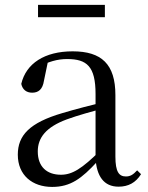

<svg xmlns="http://www.w3.org/2000/svg" viewBox="-20 -737 597 772"><path d="M189.7 14.6C264.3 14.6 308.6 -19.6 370.9 -87.1H394.5L385.8 -134.4C308.6 -57.1 269.3 -34.4 225.1 -34.4C169 -34.4 131.9 -65.8 131.9 -128.2C131.9 -183 164.6 -225.8 248.6 -257C293.6 -273.5 351.6 -289.3 404.8 -303.3V-327.7C351 -315.5 286.4 -298.9 230.9 -282.3C98.7 -243.6 51.6 -192.6 51.6 -115.1C51.6 -31.8 110.8 14.6 189.7 14.6ZM456.8 13.6C495.7 13.6 525.8 -2.3 547.1 -36.7L531.4 -52.1C514.8 -33.9 503 -27.5 486.4 -27.5C458.8 -27.5 444 -45.3 444 -107.7V-354.6C444 -479.1 388.2 -530.6 272.2 -530.6C159.1 -530.6 84.7 -481.7 65.5 -399.7C70.5 -376.8 86.1 -364.3 109.4 -364.3C134 -364.3 151.4 -376.9 156.8 -412.7L173.2 -491.9L129.7 -464.7C174.2 -489.6 211.7 -499.6 250 -499.6C329.2 -499.6 364.2 -470.1 364.2 -359V-99.7C368.7 -28.9 397.2 13.6 456.8 13.6ZM132.9 -667.8H401.7V-717.3H132.9Z"/></svg>

Font: Source Han Serif CN VF
Style: Regular
Weight: 250
Designer: Ryoko NISHIZUKA 西塚涼子 (kana & ideographs); Frank Grießhammer (Latin, Greek & Cyrillic); Wenlong ZHANG 张文龙 (bopomofo); San
Foundry: Adobe
Version: Version 2.002;hotconv 1.1.0;makeotfexe 2.6.0